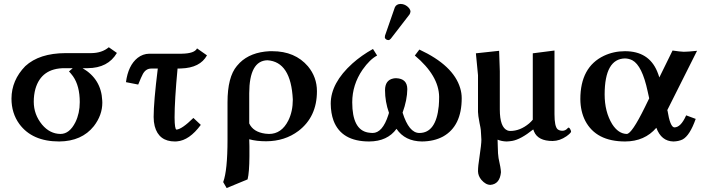

<svg xmlns="http://www.w3.org/2000/svg" viewBox="-20 -704 3560 972"><path d="M286.1 -25.9Q332 -25.9 361.8 -85.4Q383.8 -130.4 383.8 -187Q383.8 -269 349.6 -317.9Q339.8 -331.1 329.1 -342.8Q331.1 -343.8 333 -345.5Q335 -347.2 336.9 -349.1Q338.9 -351.1 340.8 -352.5Q342.8 -354 344.5 -355Q346.2 -356 346.7 -357.4L347.2 -358.9H307.1Q189.5 -358.9 159.2 -253.9Q150.9 -223.6 150.9 -189Q150.9 -124.5 192.9 -73.2Q232.4 -26.4 286.1 -25.9ZM107.9 -369.1Q178.7 -434.6 312 -435.1H441.9Q496.1 -435.5 530.8 -464.8L571.8 -436Q526.9 -359.4 423.8 -358.9H397.9Q492.7 -303.7 497.6 -194.8Q497.6 -189 498 -184.1Q498 -121.1 455.1 -65.4Q394 11.2 279.8 12.2Q142.6 12.2 77.6 -76.7Q38.1 -131.3 38.1 -205.1Q38.6 -297.9 107.9 -369.1Z M735.8 -432.1H899.9Q964.8 -433.1 977.5 -459L1027.8 -423.8Q993.2 -360.4 896.5 -357.4Q889.2 -357.4 882.8 -356.9H878.9Q863.8 -196.3 863.8 -108.9Q864.3 -48.8 873.5 -47.9Q900.9 -49.8 959 -106.9L996.6 -71.8Q938.5 6.8 876 11.7Q870.1 12.2 865.7 12.2Q783.7 12.2 763.2 -65.4Q757.8 -86.9 757.8 -111.8Q757.8 -188 778.8 -356.9H745.6Q718.8 -356.9 703.6 -330.1Q695.3 -314.9 679.7 -275.9L617.7 -288.1Q628.9 -373 676.8 -411.1Q703.1 -431.6 735.8 -432.1Z M1462.4 -200.2Q1453.1 -391.6 1333.5 -398.9Q1242.2 -396.5 1241.7 -231.9V-79.1Q1261.7 -35.6 1323.2 -27.3Q1332.5 -25.9 1341.8 -25.9Q1405.3 -25.9 1439.5 -93.8Q1462.4 -139.6 1462.4 -200.2ZM1233.4 204.1 1127.4 248 1109.9 217.8Q1131.8 159.7 1131.8 2.9V-186Q1131.8 -314 1179.2 -370.1Q1185.5 -377.4 1193.8 -386.2Q1248.5 -439.9 1344.7 -444.8Q1352.1 -445.3 1358.4 -444.8Q1473.6 -444.8 1539.1 -368.2Q1584.5 -313.5 1584.5 -242.2Q1584.5 -112.3 1490.7 -41Q1421.9 10.7 1327.6 11.2Q1278.3 11.2 1241.7 1Q1241.7 6.3 1242.2 17.6Q1242.7 30.3 1242.7 36.1V86.9Q1242.2 169.4 1233.4 204.1Z M2007.3 -684.1Q2032.2 -684.1 2050.3 -663.6Q2057.6 -654.3 2058.1 -646Q2057.1 -636.7 2053.2 -630.9L1959 -508.8Q1952.6 -501.5 1948.2 -501Q1934.1 -501 1928.7 -511.7Q1928.2 -513.7 1928.2 -515.1Q1928.7 -521 1929.2 -523.9L1979 -667Q1986.3 -683.1 2007.3 -684.1ZM2317.4 -207Q2317.4 -65.4 2222.7 -12.7Q2177.2 11.7 2116.2 12.2Q2029.8 11.2 1987.3 -51.8Q1941.4 11.7 1849.1 12.2Q1708.5 12.2 1668.5 -93.3Q1654.8 -130.9 1654.3 -179.2Q1654.3 -283.7 1764.2 -382.8Q1810.1 -423.8 1868.2 -456.1L1889.2 -422.9Q1852.5 -403.8 1815.4 -351.1Q1763.2 -274.9 1763.2 -186Q1763.2 -47.9 1842.3 -33.2Q1854 -31.2 1866.2 -30.8Q1916.5 -30.8 1945.8 -121.6Q1947.8 -127.9 1949.2 -132.8Q1929.2 -189.5 1929.2 -247.1Q1929.2 -297.9 1970.7 -306.6Q1978 -308.1 1985.4 -308.1Q2041.5 -306.2 2042 -252.9Q2041.5 -198.2 2018.1 -133.8Q2050.3 -30.8 2103 -30.8Q2187.5 -30.8 2201.2 -167Q2203.1 -189.9 2203.1 -213.9Q2201.7 -320.8 2080.1 -422.9L2103 -453.1Q2275.4 -373 2309.6 -258.3Q2317.4 -232.9 2317.4 -207Z M2678.2 -47.9Q2616.7 1.5 2573.2 9.3Q2559.1 11.7 2544.9 12.2Q2519.5 11.7 2499 2.9Q2499.5 14.2 2500 37.1Q2500.5 77.6 2503.9 96.2Q2515.6 147.9 2516.1 168Q2510.3 228 2462.9 231.9Q2439 231.9 2417 206.5Q2400.4 186.5 2399.9 163.1Q2399.9 136.7 2407.2 91.8Q2417 26.4 2417 3.9Q2417 -4.4 2415.5 -22.9Q2414.6 -38.1 2414.1 -45.9Q2413.1 -56.2 2407.7 -81.1Q2399.9 -121.6 2399.9 -137.2V-323.2L2389.2 -434.1L2506.8 -446.8Q2506.8 -445.8 2510.3 -342.8V-149.9Q2510.3 -59.1 2549.3 -43.5Q2556.2 -41 2563 -41Q2613.3 -41 2658.7 -79.1Q2669.9 -88.9 2677.2 -98.1V-434.1L2787.1 -448.2V-126Q2787.1 -64 2802.7 -49.8Q2812.5 -42 2827.1 -42Q2842.8 -42 2854 -55.2Q2856.9 -57.1 2857.9 -58.1Q2863.8 -58.1 2869.6 -43.9Q2871.1 -40 2871.1 -38.1Q2871.1 -31.2 2847.7 -14.2Q2814 9.3 2777.8 9.8Q2703.6 9.8 2683.6 -38.1Q2681.6 -43.5 2680.2 -47.9Z M3266.6 -206.1 3258.8 -241.2Q3231 -372.1 3181.2 -398.9Q3163.6 -407.7 3144 -408.2Q3041.5 -406.2 3041 -226.1Q3041 -138.2 3079.1 -75.7Q3110.4 -26.9 3152.8 -25.9Q3178.2 -25.9 3244.6 -161.1Q3249 -169.9 3253.9 -180.2ZM3144 -444.8Q3263.7 -444.8 3306.6 -343.3Q3313 -328.1 3317.9 -312L3384.8 -448.2Q3423.3 -442.4 3441.9 -441.9Q3461.4 -441.9 3508.8 -446.8L3356.9 -144L3358.9 -146Q3372.6 -60.1 3394 -59.1Q3426.3 -59.1 3452.6 -117.7Q3453.6 -119.6 3453.6 -120.1L3502 -102.1Q3472.2 -17.6 3435.5 2Q3415.5 11.7 3388.7 12.2Q3327.6 10.7 3302.7 -57.1Q3243.7 11.7 3145 12.2Q2997.6 12.2 2942.9 -92.3Q2918.5 -140.1 2918 -202.1Q2918 -364.3 3037.1 -421.4Q3086.4 -444.8 3144 -444.8Z"/></svg>

Font: Linux Libertine O
Style: Semibold
Weight: 700
Designer: Philipp H. Poll
Foundry: Philipp H. Poll
Version: Version 5.0.0